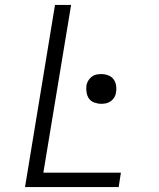

<svg xmlns="http://www.w3.org/2000/svg" viewBox="-20 -755 640 775"><path d="M81 0 202 -735H267L155 -58H468L459 0ZM389 -336Q375 -336 361 -341Q347 -346 339.5 -356.5Q332 -367 329.5 -381.5Q327 -396 329 -411Q331 -421 336.5 -430Q342 -439 350.5 -445.5Q359 -452 369 -454Q379 -456 389 -456Q403 -456 416.5 -451Q430 -446 438 -435.5Q446 -425 448.5 -410.5Q451 -396 448 -381Q447 -371 441.5 -362Q436 -353 427 -346.5Q418 -340 408.5 -338Q399 -336 389 -336Z"/></svg>

Font: Iosevka Light Extended Oblique
Style: Regular
Weight: 300
Width: 7
Italic angle: -9°
Monospace: yes
Designer: Belleve Invis
Foundry: Belleve Invis
Version: Version 32.5.0; ttfautohint (v1.8.4)